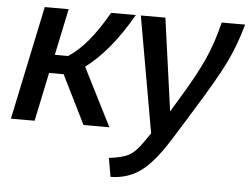

<svg xmlns="http://www.w3.org/2000/svg" viewBox="-52 -589 1146 880"><g transform="rotate(5 520.5 -148.5)"><path d="M9 0 119 -523H229L184 -309H245Q336 -367 424 -523H538Q440 -351 327 -267L462 0H343L232 -224H165L118 0Z M472 140Q534 133 564 116.5Q594 100 626 53L655 11L561 -523H674L733 -97L767 -153Q840 -272 875.5 -351.5Q911 -431 933 -523H1041Q1014 -426 974 -344Q934 -262 835 -103L755 26Q686 137 626.5 181Q567 225 487 226Z"/></g></svg>

Font: Raleway-v4020 SemiBold
Style: Italic
Weight: 600
Italic angle: -12°
Designer: Matt McInerney, Pablo Impallari, Rodrigo Fuenzalida
Foundry: Matt McInerney, Pablo Impallari, Rodrigo Fuenzalida
Version: Version 4.020;PS 004.020;hotconv 1.0.88;makeotf.lib2.5.64775